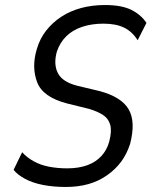

<svg xmlns="http://www.w3.org/2000/svg" viewBox="-20 -734 603 763"><path d="M241 9Q192 9 151 1Q110 -7 80 -23Q50 -39 34 -59L68 -129Q87 -108 114 -93Q141 -78 175 -71.5Q209 -65 247 -65Q293 -65 327 -77.5Q361 -90 383 -114Q405 -138 414 -171Q425 -213 418 -238Q411 -263 389.5 -277Q368 -291 335 -301L246 -323Q150 -348 127.5 -407.5Q105 -467 126 -538Q138 -580 163.5 -612.5Q189 -645 224.5 -668Q260 -691 303.5 -702.5Q347 -714 397 -714Q464 -714 502.5 -694.5Q541 -675 562 -643L527 -574Q506 -608 473.5 -624Q441 -640 391 -640Q345 -640 307 -627.5Q269 -615 243.5 -590Q218 -565 206 -529Q192 -479 210 -443.5Q228 -408 288 -393L376 -372Q462 -349 491 -300Q520 -251 497 -162Q484 -122 461.5 -91.5Q439 -61 405.5 -37.5Q372 -14 331.5 -2.5Q291 9 241 9Z"/></svg>

Font: Nunito Sans 7pt Condensed
Style: Italic
Weight: 400
Width: 3
Italic angle: -9°
Designer: Vernon Adams
Foundry: Vernon Adams
Version: Version 3.101;gftools[0.9.27]